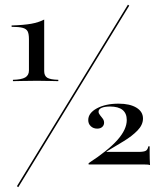

<svg xmlns="http://www.w3.org/2000/svg" viewBox="-20 -719 678 812"><path d="M34.7 -375.8V-381.5Q71 -382.3 86.7 -391.5Q102.4 -400.8 102.4 -421V-553.2Q102.4 -575 97.2 -585.9Q91.9 -596.8 76.2 -601.2Q60.5 -605.6 29 -605.6V-611.3Q80.6 -612.9 112.1 -618.5Q143.5 -624.2 166.9 -636.3V-418.5Q166.9 -398.4 179.8 -390.3Q192.7 -382.3 226.6 -381.5V-375.8Q208.1 -376.6 191.5 -376.6Q175 -376.6 161.7 -377Q148.4 -377.4 137.1 -377.4Q123.4 -377.4 108.9 -377Q94.4 -376.6 76.2 -376.6Q58.1 -376.6 34.7 -375.8ZM57.3 72.6 51.6 68.5 521 -699.2 526.6 -695.2ZM614.5 -21Q608.9 -23.4 591.1 -23.4H354.8V-29Q437.9 -83.1 477 -127.4Q516.1 -171.8 516.1 -211.3Q516.1 -239.5 498.4 -254Q480.6 -268.5 445.2 -268.5Q422.6 -268.5 409.7 -262.9Q396.8 -257.3 396.8 -246.8Q396.8 -239.5 402.8 -232.3Q408.9 -225 414.5 -217.3Q420.2 -209.7 420.2 -200Q420.2 -189.5 412.5 -182.3Q404.8 -175 391.1 -175Q375 -175 364.1 -185.1Q353.2 -195.2 353.2 -211.3Q353.2 -241.1 389.9 -260.9Q426.6 -280.6 481.5 -280.6Q529 -280.6 556.9 -263.7Q584.7 -246.8 584.7 -217.7Q584.7 -191.1 561.7 -167.3Q538.7 -143.5 503.6 -122.2Q468.5 -100.8 430.6 -78.2V-76.6H564.5Q588.7 -76.6 596.8 -81.5Q604.8 -86.3 607.3 -100H612.9Q612.9 -87.1 612.9 -73Q612.9 -58.9 613.3 -46Q613.7 -33.1 614.5 -21Z"/></svg>

Font: Playfair 144pt SemiExpanded Light
Style: Regular
Weight: 300
Width: 6
Designer: Claus Eggers Sørensen
Foundry: Claus Eggers Sørensen
Version: Version 2.203